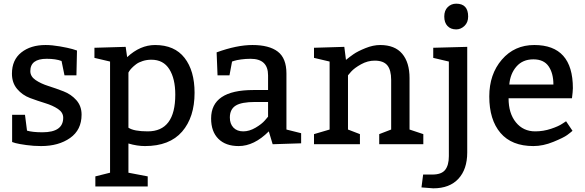

<svg xmlns="http://www.w3.org/2000/svg" viewBox="-20 -785 3183 1045"><path d="M116 -160 127 -74Q157 -65 211 -65Q324 -65 324 -144Q324 -173 295.5 -192Q267 -211 226 -223.5Q185 -236 143.5 -251.5Q102 -267 73.5 -300.5Q45 -334 45 -384Q45 -459 96 -499.5Q147 -540 228 -540Q263 -540 306 -532.5Q349 -525 374 -518L399 -510L396 -375H331L315 -453Q284 -465 234 -465Q145 -465 145 -398Q145 -369 173.5 -349.5Q202 -330 243 -317Q284 -304 325.5 -288Q367 -272 395.5 -240Q424 -208 424 -161Q424 -78 361.5 -34Q299 10 204 10Q163 10 123.5 4.5Q84 -1 65 -6L46 -12V-160Z M664 -530 672 -474Q743 -540 824 -540Q930 -540 984.5 -470Q1039 -400 1039 -280Q1039 -147 971 -68.5Q903 10 769 10Q726 10 679 -4V155L784 175V230H499V175L579 155V-450L494 -470V-525ZM679 -390V-90Q709 -70 784 -70Q934 -70 934 -270Q934 -357 901.5 -408.5Q869 -460 804 -460Q779 -460 757 -453Q735 -446 721 -435.5Q707 -425 697 -414.5Q687 -404 683 -397Z M1164 -375 1159 -500Q1269 -540 1354 -540Q1445 -540 1492 -504Q1539 -468 1539 -385V-80L1619 -60V-5L1464 0L1443 -70Q1363 10 1279 10Q1208 10 1168.5 -29.5Q1129 -69 1129 -140Q1129 -295 1359 -295H1439V-375Q1439 -465 1344 -465Q1317 -465 1292 -461.5Q1267 -458 1255 -454L1243 -450L1229 -375ZM1439 -230H1369Q1294 -230 1262.5 -210Q1231 -190 1231 -145Q1231 -111 1250.5 -90.5Q1270 -70 1304 -70Q1337 -70 1371 -90Q1405 -110 1422 -130L1439 -150Z M1854 -530 1863 -459Q1881 -474 1904 -490Q1927 -506 1969 -523Q2011 -540 2049 -540Q2129 -540 2169 -492.5Q2209 -445 2209 -360V-80L2284 -55V0H2044V-55L2109 -80V-350Q2109 -404 2088 -429.5Q2067 -455 2019 -455Q1981 -455 1945 -435Q1909 -415 1891 -395L1874 -375V-80L1939 -55V0H1689V-55L1774 -80V-450L1689 -470V-525Z M2463 -765Q2528 -765 2528 -695Q2528 -663 2508 -644Q2488 -625 2463 -625Q2433 -625 2415.5 -643.5Q2398 -662 2398 -695Q2398 -728 2417 -746.5Q2436 -765 2463 -765ZM2523 -530V45Q2523 136 2475 188Q2427 240 2338 240L2274 235L2283 165H2333Q2383 165 2403 139.5Q2423 114 2423 65V-450L2338 -470V-525Z M3093 -250H2748Q2748 -168 2788 -119Q2828 -70 2893 -70Q2937 -70 2979 -84Q3021 -98 3041 -112L3061 -125L3096 -73Q3086 -64 3067 -50Q3048 -36 2992 -13Q2936 10 2883 10Q2765 10 2704 -61.5Q2643 -133 2643 -260Q2643 -381 2711.5 -460.5Q2780 -540 2888 -540Q3098 -540 3098 -305Q3098 -294 3096.5 -281Q3095 -268 3094 -259ZM2752 -325H2992Q2992 -386 2966 -424Q2940 -462 2883 -462Q2825 -462 2791 -423Q2757 -384 2752 -325Z"/></svg>

Font: Bitter
Style: Regular
Weight: 400
Designer: Sol Matas
Foundry: Sol Matas
Version: Version 1.300;PS 001.300;hotconv 1.0.70;makeotf.lib2.5.58329